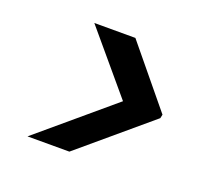

<svg xmlns="http://www.w3.org/2000/svg" viewBox="-86 -687 743 672"><g transform="rotate(20 285.5 -350.5)"><path d="M75 -124 347 -354 159 -577H312L493 -357L490 -343L231 -124Z"/></g></svg>

Font: DM Sans 28pt SemiBold
Style: Italic
Weight: 600
Italic angle: -10°
Version: Version 4.004;gftools[0.9.30]